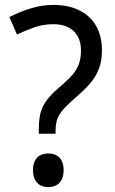

<svg xmlns="http://www.w3.org/2000/svg" viewBox="-20 -744 466 778"><path d="M137.2 -202.1V-220.2Q137.2 -248 140.9 -270.5Q144.5 -293 154.1 -312.5Q163.6 -332 179.7 -350.8Q195.8 -369.6 220.2 -390.1Q243.7 -410.2 260.3 -426.5Q276.9 -442.9 287.4 -459.7Q297.9 -476.6 303 -495.8Q308.1 -515.1 308.1 -541Q308.1 -564.5 300.8 -583.7Q293.5 -603 279.5 -616.9Q265.6 -630.9 244.9 -638.4Q224.1 -646 196.8 -646Q156.2 -646 119.6 -633.3Q83 -620.6 48.8 -604L18.1 -674.8Q57.6 -695.3 103.5 -709.7Q149.4 -724.1 196.8 -724.1Q242.2 -724.1 278.6 -711.7Q314.9 -699.2 340.3 -675.8Q365.7 -652.3 379.4 -618.4Q393.1 -584.5 393.1 -542Q393.1 -509.3 386.5 -483.6Q379.9 -458 366.7 -436Q353.5 -414.1 334 -393.6Q314.5 -373 288.1 -350.1Q262.7 -328.1 246.6 -311.8Q230.5 -295.4 221.2 -280Q211.9 -264.6 208.5 -248.5Q205.1 -232.4 205.1 -210.9V-202.1ZM113.8 -54.2Q113.8 -72.8 118.7 -85.7Q123.5 -98.6 131.8 -106.7Q140.1 -114.7 151.4 -118.4Q162.6 -122.1 175.8 -122.1Q188.5 -122.1 200 -118.4Q211.4 -114.7 219.7 -106.7Q228 -98.6 232.9 -85.7Q237.8 -72.8 237.8 -54.2Q237.8 -36.1 232.9 -23.2Q228 -10.3 219.7 -2Q211.4 6.3 200 10.3Q188.5 14.2 175.8 14.2Q162.6 14.2 151.4 10.3Q140.1 6.3 131.8 -2Q123.5 -10.3 118.7 -23.2Q113.8 -36.1 113.8 -54.2Z"/></svg>

Font: Battambang
Style: Regular
Weight: 400
Foundry: Danh Hong
Version: Version 2.00 February 6, 2013